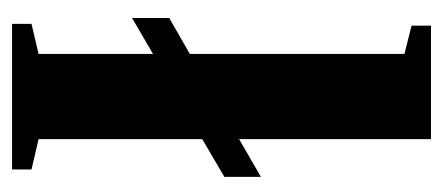

<svg xmlns="http://www.w3.org/2000/svg" viewBox="-228 -506 734 318"><g transform="rotate(90 139.0 -347.0)"><path d="M9.8 -260.3 69.3 -294.4V-649.9L22.5 -661.6V-693.8H210.4V-376L272.9 -412.1V-351.6L210.4 -314.9V-43.9L260.7 -32.2V0H19.5V-32.2L69.3 -43.9V-233.4L9.8 -198.7Z"/></g></svg>

Font: Tinos
Style: Bold
Weight: 700
Designer: Steve Matteson
Foundry: Monotype Imaging Inc.
Version: Version 1.23